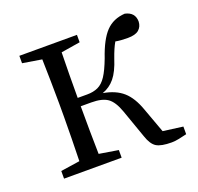

<svg xmlns="http://www.w3.org/2000/svg" viewBox="-100 -636 779 755"><g transform="rotate(-20 289.0 -258.5)"><path d="M477 -43 560 -32V0Q544 4 527 7.5Q510 11 496 11Q452 11 432.5 -1Q413 -13 401 -49L359 -168Q343 -213 320 -229Q297 -245 252 -245H208Q208 -196 208.5 -141Q209 -86 210 -45L290 -32V0H49V-32L129 -44Q130 -85 131 -137Q132 -189 132 -228V-286Q132 -326 131 -377.5Q130 -429 129 -470L49 -483V-514H290V-483L210 -470Q209 -429 208.5 -377Q208 -325 208 -280H248Q274 -280 293.5 -289Q313 -298 328.5 -321.5Q344 -345 361 -390Q385 -461 415.5 -493Q446 -525 495 -528Q536 -519 536 -480Q535 -459 520.5 -446.5Q506 -434 474 -434Q444 -434 423 -438Q416 -426 409.5 -411Q403 -396 396 -376Q380 -326 359 -300.5Q338 -275 307 -264Q359 -255 389.5 -228Q420 -201 439 -147Z"/></g></svg>

Font: Shippori Mincho TTF
Style: Regular
Weight: 400
Version: Version 2.100